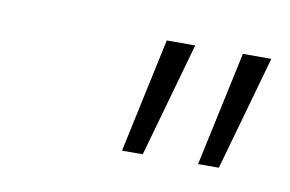

<svg xmlns="http://www.w3.org/2000/svg" viewBox="-34 -788 371 246"><g transform="rotate(10 151.5 -665.5)"><path d="M234 -591 266 -740H303L261 -591ZM135 -591 167 -740H204L162 -591Z"/></g></svg>

Font: Be Vietnam Pro Thin
Style: Italic
Weight: 100
Italic angle: -12°
Designer: Lam Bao, Tony Le, Vietanh Nguyen
Foundry: Yellow Type Foundry
Version: Version 1.002; ttfautohint (v1.8.3)